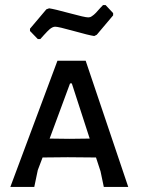

<svg xmlns="http://www.w3.org/2000/svg" viewBox="-20 -742 559 762"><path d="M140 -587H130L99 -619V-628L164 -705L175 -709Q196 -706 256.5 -689.5Q317 -673 330 -673Q334 -673 337.5 -674Q341 -675 345 -678Q349 -681 352.5 -683.5Q356 -686 361 -691.5Q366 -697 369 -700.5Q372 -704 378.5 -711Q385 -718 389 -722H399L429 -690V-681L364 -604L354 -599Q333 -602 272.5 -619Q212 -636 199 -636Q194 -636 188.5 -633.5Q183 -631 177 -626Q171 -621 166.5 -616Q162 -611 153.5 -602Q145 -593 140 -587ZM320 -501 489 0H392L379 -62L361 -117L249 -118L149 -117L130 -67L116 0H21L208 -501ZM256 -191 336 -192 265 -411H258L177 -192Z"/></svg>

Font: Alegreya Sans SC Medium
Style: Regular
Weight: 500
Designer: Juan Pablo del Peral
Foundry: Huerta Tipografica
Version: Version 2.001;PS 002.001;hotconv 1.0.88;makeotf.lib2.5.64775